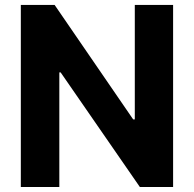

<svg xmlns="http://www.w3.org/2000/svg" viewBox="-20 -747 775 767"><path d="M671.5 -727.3H518.5V-269.9H512.1L198.2 -727.3H63.2V0H217V-457.7H222.3L538.7 0H671.5Z"/></svg>

Font: GiG Sans
Style: Bold
Weight: 700
Designer: Andreas Faust
Version: Version 1.100;FEAKit 1.0